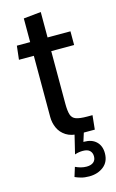

<svg xmlns="http://www.w3.org/2000/svg" viewBox="-129 -671 575 948"><g transform="rotate(-15 159.0 -197.0)"><path d="M213.5 10Q170 10 143.8 -7Q117.5 -24 105.5 -50.8Q93.5 -77.5 93.5 -107V-420H17.5L25.5 -490H93.5V-611L182.5 -620V-490H299.5V-420H182.5V-152Q182.5 -114 188.8 -94.8Q195 -75.5 214 -68.8Q233 -62 270.5 -62H297.5L290 10ZM212 79 180.5 62.5Q191 58.5 201.2 56.2Q211.5 54 223.5 54Q263 54 285.5 75.8Q308 97.5 308 135Q308 179 278 202.5Q248 226 204.5 226Q181 226 163 221Q145 216 132.5 210L147.5 162Q161 168.5 175.2 172.2Q189.5 176 204.5 176Q226.5 176 239.2 165.8Q252 155.5 252 136Q252 118 240.8 107Q229.5 96 205.5 96Q195.5 96 185.8 97.5Q176 99 164 103L189 0H237Z"/></g></svg>

Font: Cabin
Style: Regular
Weight: 400
Width: 4
Designer: Pablo Impallari
Foundry: Pablo Impallari. http://www.impallari.com Igino Marini. http://www.ikern.com
Version: Version 3.001